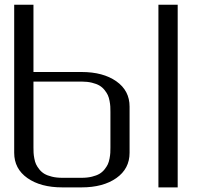

<svg xmlns="http://www.w3.org/2000/svg" viewBox="-20 -812 852 832"><path d="M750 -791.5V0H666.5V-791.5ZM333.5 -41.5Q358.4 -41.5 378.4 -46.4Q398.4 -51.3 411.1 -58.8Q423.8 -66.4 433.1 -78.1Q442.4 -89.8 447.3 -100.3Q452.1 -110.8 454.8 -125.5Q457.5 -140.1 458 -149.9Q458.5 -159.7 458.5 -172.9V-327.1Q458.5 -340.3 458 -350.1Q457.5 -359.9 454.8 -374.5Q452.1 -389.2 447.3 -399.7Q442.4 -410.2 433.1 -421.9Q423.8 -433.6 411.1 -441.2Q398.4 -448.7 378.4 -453.6Q358.4 -458.5 333.5 -458.5H125V-172.9Q125 -159.7 125.5 -149.9Q126 -140.1 128.7 -125.5Q131.3 -110.8 136.2 -100.3Q141.1 -89.8 150.4 -78.1Q159.7 -66.4 172.4 -58.8Q185.1 -51.3 205.1 -46.4Q225.1 -41.5 250 -41.5ZM250 0Q156.2 0 98.9 -40.3Q41.5 -80.6 41.5 -149.9V-791.5H125V-500H333.5Q426.8 -500 484.1 -459.7Q541.5 -419.4 541.5 -350.1V-149.9Q541.5 -80.6 484.1 -40.3Q426.8 0 333.5 0Z"/></svg>

Font: Gputeks
Style: Regular
Weight: 500
Version: Version 0.9